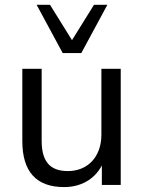

<svg xmlns="http://www.w3.org/2000/svg" viewBox="-20 -759 590 788"><path d="M243.1 8.8C322.5 8.8 385.3 -33.3 410.8 -109.8H398V0H475.5V-476.5H396.1V-205.9C396.1 -115.7 340.2 -56.9 258.8 -56.9C184.3 -56.9 151 -97.1 151 -181.4V-476.5H71.6V-180.4C71.6 -55.9 127.5 8.8 243.1 8.8ZM237.3 -541.2H313.7L420.6 -739.2H365.7L275.5 -594.1L185.3 -739.2H130.4Z"/></svg>

Font: LL Pando Sans
Style: Regular
Weight: 400
Designer: Joshua Smith
Foundry: Joshua Smith
Version: Version 1.000;Glyphs 3.2.1 (3258)